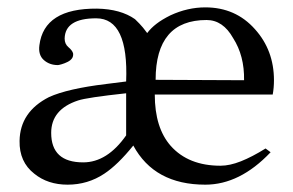

<svg xmlns="http://www.w3.org/2000/svg" viewBox="-20 -484 795 521"><path d="M720 -227.4H400Q400 -137.1 443.4 -88Q491.4 -34.3 578.3 -34.3Q603.4 -34.3 633.7 -46.3Q664 -58.3 700.6 -81.1L714.3 -70.9Q630.9 17.1 537.1 17.1Q398.9 17.1 341.7 -89.1Q299.4 -36.6 262.9 -12.6Q218.3 17.1 163.4 17.1Q109.7 17.1 73.1 -12.6Q32 -44.6 33.1 -101.7Q34.3 -180.6 113.1 -220.6Q163.4 -243.4 267.4 -256L322.3 -262.9Q329.1 -434.3 241.1 -434.3Q156.6 -434.3 155.4 -379.4Q155.4 -364.6 165.7 -356Q176 -347.4 178.3 -339.4Q179.4 -331.4 175.4 -325.7Q171.4 -320 163.4 -316Q155.4 -312 147.4 -309.7Q139.4 -307.4 137.1 -307.4Q114.3 -307.4 98.9 -321.1Q83.4 -334.9 86.9 -361.1Q99.4 -461.7 243.4 -460.6Q307.4 -459.4 346.3 -432Q349.7 -428.6 358.3 -420Q366.9 -411.4 379.4 -394.3Q389.7 -408 404.6 -419.4Q419.4 -430.9 442.3 -442.3Q489.1 -464 537.1 -464Q619.4 -464 672 -404.6Q723.4 -347.4 723.4 -266.3Q723.4 -245.7 720 -227.4ZM642.3 -266.3Q643.4 -332.6 612.6 -380.6Q585.1 -429.7 540.6 -429.7Q402.3 -429.7 402.3 -267.4ZM322.3 -116.6V-230.9Q216 -219.4 192 -211.4Q118.9 -187.4 118.9 -123.4Q118.9 -43.4 205.7 -43.4Q270.9 -43.4 322.3 -116.6Z"/></svg>

Font: t
Style: Regular
Weight: 400
Designer: Takis Katsoulidis and George D. Matthiopoulos
Foundry: Takis Katsoulidis and George D. Matthiopoulos
Version: Version 1.0 ; ttfautohint (v1.8.1)